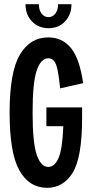

<svg xmlns="http://www.w3.org/2000/svg" viewBox="-20 -889 444 919"><path d="M26 -350Q26 -544 75 -627Q124 -710 211 -710Q278 -710 319.5 -659.5Q361 -609 378 -491L268 -466Q262 -524 255.5 -554.5Q249 -585 238.5 -597.5Q228 -610 211 -610Q176 -610 156 -552.5Q136 -495 136 -350Q136 -205 156 -147.5Q176 -90 211 -90Q242 -90 260.5 -133.5Q279 -177 283 -285H202V-375H373V-326Q373 -135 328 -62.5Q283 10 206 10Q120 10 73 -73Q26 -156 26 -350ZM102 -869H166Q166 -841 179 -824Q192 -807 212 -807Q232 -807 245 -824Q258 -841 258 -869H322Q322 -819 291.5 -786.5Q261 -754 212 -754Q164 -754 133 -786.5Q102 -819 102 -869Z"/></svg>

Font: Piscolabis
Style: Regular
Weight: 400
Designer: Ariel Martín Pérez
Foundry: Tunera Type Foundry
Version: Version 1.000